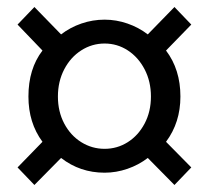

<svg xmlns="http://www.w3.org/2000/svg" viewBox="-20 -642 595 547"><path d="M101 -238Q61 -292 61 -367Q61 -446 101 -498L30 -572L78 -622L154 -544Q180 -564 212 -575Q244 -586 278 -586Q311 -586 343 -575Q375 -564 401 -544L477 -622L525 -572L453 -498Q494 -444 494 -367Q494 -293 453 -238L525 -165L477 -115L401 -192Q375 -172 343 -161Q311 -150 278 -150Q208 -150 154 -192L78 -115L30 -165ZM410 -367Q410 -410 392 -444.5Q374 -479 344 -498.5Q314 -518 278 -518Q242 -518 211.5 -498.5Q181 -479 163 -444.5Q145 -410 145 -367Q145 -324 163 -290Q181 -256 211.5 -237Q242 -218 278 -218Q314 -218 344 -237Q374 -256 392 -290Q410 -324 410 -367Z"/></svg>

Font: Noto Sans SC
Style: Regular
Weight: 400
Designer: Ryoko NISHIZUKA ____ (kana & ideographs); Paul D. Hunt (Latin, Greek & Cyrillic); Wenlong ZHANG ___ (bopomofo); Sandoll 
Foundry: Adobe Systems Incorporated
Version: Version 1.004